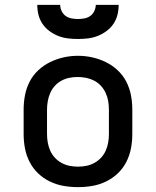

<svg xmlns="http://www.w3.org/2000/svg" viewBox="-20 -760 640 788"><path d="M300 8Q270 8 241 3Q212 -2 185 -15Q158 -28 136.5 -48.5Q115 -69 101.5 -95.5Q88 -122 82.5 -151Q77 -180 77 -210V-310Q77 -340 82.5 -369Q88 -398 101.5 -424.5Q115 -451 137 -471.5Q159 -492 185.5 -505Q212 -518 241 -524.5Q270 -531 300 -531Q330 -531 359 -524.5Q388 -518 414.5 -505Q441 -492 463 -471.5Q485 -451 498.5 -424.5Q512 -398 517.5 -369Q523 -340 523 -310V-210Q523 -180 517.5 -151Q512 -122 498.5 -95.5Q485 -69 463.5 -48.5Q442 -28 415 -15Q388 -2 359 3Q330 8 300 8ZM300 -76Q318 -76 335 -79.5Q352 -83 367.5 -91.5Q383 -100 395 -113Q407 -126 414 -142Q421 -158 424 -175Q427 -192 427 -210V-310Q427 -328 424 -345.5Q421 -363 413.5 -379Q406 -395 394 -408Q382 -421 366.5 -429Q351 -437 333.5 -440.5Q316 -444 298 -444Q281 -444 264 -440.5Q247 -437 231.5 -428.5Q216 -420 204.5 -407Q193 -394 186 -378Q179 -362 176 -344.5Q173 -327 173 -310V-210Q173 -192 176 -175Q179 -158 186 -142Q193 -126 205 -113Q217 -100 232.5 -91.5Q248 -83 265 -79.5Q282 -76 300 -76ZM300 -600Q279 -600 258.5 -602.5Q238 -605 219 -612.5Q200 -620 183 -632.5Q166 -645 154.5 -662Q143 -679 138 -699Q133 -719 133 -740H227Q227 -727 233 -714.5Q239 -702 249.5 -694.5Q260 -687 273.5 -684.5Q287 -682 300 -682Q313 -682 326.5 -684.5Q340 -687 350.5 -694.5Q361 -702 367 -714.5Q373 -727 373 -740H467Q467 -719 462 -699Q457 -679 445.5 -662Q434 -645 417 -632.5Q400 -620 381 -612.5Q362 -605 341.5 -602.5Q321 -600 300 -600Z"/></svg>

Font: Iosevka Custom Medium Extended
Style: Regular
Weight: 500
Width: 7
Monospace: yes
Designer: Belleve Invis
Foundry: Belleve Invis
Version: Version 11.2.4; ttfautohint (v1.8.4)